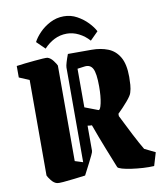

<svg xmlns="http://www.w3.org/2000/svg" viewBox="-90 -886 822 970"><g transform="rotate(-10 321.0 -400.5)"><path d="M437 -16Q420 -58 395.5 -120Q371 -182 348 -246Q342 -246 336.5 -246.5Q331 -247 326 -248V-119Q326 -113 318.5 -97.5Q311 -82 301 -62L270 -2Q245 1 213.5 5Q182 9 156 11Q130 13 124 11Q108 7 94.5 -10.5Q81 -28 78 -36V-526L26 -548V-607Q45 -610 69.5 -612.5Q94 -615 119 -617.5Q144 -620 162 -621Q180 -622 186 -621Q202 -616 215 -598.5Q228 -581 231 -573V-83L272 -70V-556Q272 -564 277.5 -582.5Q283 -601 291 -622H413Q459 -622 496 -607.5Q533 -593 554.5 -556.5Q576 -520 576 -454Q576 -435 574.5 -413.5Q573 -392 567 -374Q564 -361 540 -333Q516 -305 490 -280V-268Q515 -217 542 -165Q569 -113 587 -83L642 -56L622 11Q596 13 565 11Q534 9 506 5Q478 1 459 -4.5Q440 -10 437 -16ZM394 -316Q403 -313 410.5 -347.5Q418 -382 418 -433Q418 -501 405 -525Q392 -549 363 -545L326 -540V-342ZM303 -813Q339 -813 370 -796Q401 -779 424 -755Q447 -731 458 -709L417 -668Q394 -694 364 -709Q334 -724 303 -724Q268 -724 238.5 -709Q209 -694 185 -668L143 -709Q154 -731 177 -755Q200 -779 232.5 -796Q265 -813 303 -813Z"/></g></svg>

Font: Grenze Gotisch ExtraBold
Style: Regular
Weight: 800
Designer: Renata Polastri
Foundry: Omnibus-Type
Version: Version 1.001